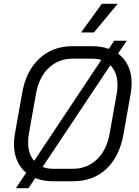

<svg xmlns="http://www.w3.org/2000/svg" viewBox="-20 -953 736 1018"><path d="M678 -512Q678 -489 673 -457L635 -243Q614 -123 544 -57.5Q474 8 367 8H260Q209 8 167 -9L131 45H64L119 -37Q87 -63 70.5 -102Q54 -141 54 -189Q54 -211 59 -243L97 -457Q117 -575 187.5 -641.5Q258 -708 364 -708H470Q517 -708 557 -694L585 -737H652L606 -669Q641 -643 659.5 -603Q678 -563 678 -512ZM129 -198Q129 -137 161 -100L517 -635Q496 -642 468 -642H366Q290 -642 238.5 -593Q187 -544 171 -457L133 -243Q129 -222 129 -198ZM603 -503Q603 -569 565 -607L206 -68Q230 -58 262 -58H365Q441 -58 493 -107Q545 -156 561 -243L599 -457Q603 -478 603 -503ZM520 -933H604L478 -781H410Z"/></svg>

Font: Bai Jamjuree
Style: Italic
Weight: 400
Italic angle: -10°
Version: Version 1.000; ttfautohint (v1.6)